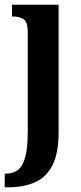

<svg xmlns="http://www.w3.org/2000/svg" viewBox="-34 -556 345 816"><path d="M-14 240V182H-8Q22 182 42.5 166Q63 150 73.5 111Q84 72 84 2V-419Q84 -463 66 -474.5Q48 -486 22 -486H17V-536H215V8Q215 97 188 148Q161 199 113 219.5Q65 240 2 240Z"/></svg>

Font: Noto Serif ExtraCondensed
Style: Bold
Weight: 700
Width: 2
Designer: Monotype Design Team
Foundry: Monotype Imaging Inc.
Version: Version 2.014; ttfautohint (v1.8.4.7-5d5b)